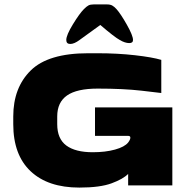

<svg xmlns="http://www.w3.org/2000/svg" viewBox="-20 -839 860 869"><path d="M40 -277V-312Q40 -442 119 -520Q198 -598 379 -598H422Q512 -598 591 -589Q670 -580 710 -568V-418Q704 -419 621 -428.5Q538 -438 422 -438Q328 -438 283.5 -407Q239 -376 239 -312V-277Q239 -211 280 -180.5Q321 -150 400 -150Q457 -150 500.5 -162Q544 -174 560 -194Q570 -207 570 -216Q570 -224 560 -224H410V-353H760V0H560V-52Q538 -29 485.5 -9.5Q433 10 339 10Q197 10 118.5 -64Q40 -138 40 -277ZM360 -798Q372 -810 380.5 -814.5Q389 -819 404 -819H464Q479 -819 488 -814Q497 -809 507 -798Q526 -777 554 -727.5Q582 -678 582 -658Q582 -644 565 -644Q546 -644 522 -658Q497 -672 434 -726L340 -658Q316 -640 298 -640Q280 -640 280 -658Q280 -680 310 -729Q340 -778 360 -798Z"/></svg>

Font: Dashboard
Style: Regular
Weight: 400
Designer: jaiki
Version: Version 1.000